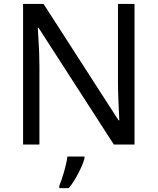

<svg xmlns="http://www.w3.org/2000/svg" viewBox="-20 -734 800 975"><path d="M663.1 0H558.1L175.8 -592.8H171.9L174.3 -553.2Q180.2 -464.4 180.2 -398.9V0H97.2V-713.9H201.2L582 -123H585.9Q585 -134.8 582 -206.8Q579.1 -278.8 579.1 -311V-713.9H663.1ZM409.2 61V69.8Q401.4 100.6 377.7 146.2Q354 191.9 329.1 221.2H281.2V209Q292 184.1 305.2 138.7Q318.4 93.3 322.3 61Z"/></svg>

Font: NotoSans
Style: Regular
Weight: 400
Designer: Monotype Design team
Foundry: Monotype Imaging Inc.
Version: Version 1.04